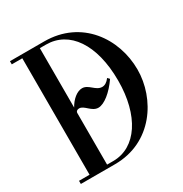

<svg xmlns="http://www.w3.org/2000/svg" viewBox="-164 -824 903 948"><g transform="rotate(-30 287.5 -350.0)"><path d="M220 -700H25V-682H85V-18H25V0H220C433 0 550 -184 550 -350C550 -526 433 -700 220 -700ZM185 -18V-311.5C185 -321.5 193 -327.5 204 -327.5C233 -327.5 251 -282.5 289 -282.5C322.5 -282.5 370.5 -320.5 409.5 -377.5L399 -388.5C385.5 -370 371 -362 356.5 -362C320 -362 303 -406.5 266 -406.5C237.4 -406.5 205.2 -380.3 185 -343.3V-682H220C352 -682 440 -558 440 -350C440 -152 352 -18 220 -18Z"/></g></svg>

Font: Picaflor 24 pt
Style: Regular
Weight: 400
Designer: Ariel Martín Pérez
Foundry: Tunera Type Foundry
Version: Version 1.000;hotconv 1.0.109;makeotfexe 2.5.65596